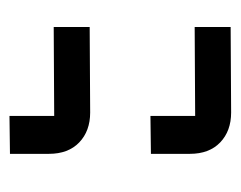

<svg xmlns="http://www.w3.org/2000/svg" viewBox="-70 -484 496 395"><g transform="rotate(-90 177.5 -287.0)"><path d="M143 -349Q105 -349 81.5 -371.5Q58 -394 58 -434V-514L136 -515V-423L319 -424V-350ZM143 -59Q105 -59 81.5 -81.5Q58 -104 58 -144V-224L136 -225V-133L319 -134V-60Z"/></g></svg>

Font: Anuphan
Style: Regular
Weight: 400
Designer: Mike Abbink, Paul van der Laan, Pieter van Rosmalen, Mint Tantisuwanna
Foundry: Bold Monday; Cadson Demak
Version: Version 3.002;hotconv 1.0.109;makeotfexe 2.5.65596